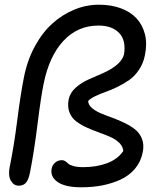

<svg xmlns="http://www.w3.org/2000/svg" viewBox="-20 -754 696 819"><path d="M327.1 44.9Q258.3 44.9 226.1 22.5Q193.8 0 200.2 -34.2Q203.1 -49.8 215.1 -60.3Q227.1 -70.8 244.1 -70.8Q252 -70.8 258.8 -66.2Q265.6 -61.5 271.2 -55.9Q276.9 -50.3 293.5 -45.7Q310.1 -41 335 -41Q392.6 -41 437.5 -58.1Q482.4 -75.2 505.9 -109.9Q504.4 -129.4 489 -144.5Q473.6 -159.7 450.9 -169.7Q428.2 -179.7 401.6 -189.2Q375 -198.7 349.6 -210.2Q324.2 -221.7 304.7 -236.6Q285.2 -251.5 276.1 -275.1Q267.1 -298.8 272.9 -330.1Q278.8 -358.4 302.5 -379.6Q326.2 -400.9 357.2 -414.8Q388.2 -428.7 419.4 -442.1Q450.7 -455.6 475.8 -475.3Q501 -495.1 508.8 -521Q518.6 -581.1 488.5 -613Q458.5 -645 399.9 -645Q311 -645 250.2 -579.3Q189.5 -513.7 166 -396Q154.8 -342.3 140.1 -224.6Q125.5 -106.9 107.9 -18.1Q101.6 13.7 90.3 25.9Q79.1 38.1 60.1 38.1Q38.6 38.1 26.4 16.8Q14.2 -4.4 21 -40Q39.6 -130.4 53.7 -241.9Q67.9 -353.5 82 -423.8Q96.2 -496.6 128.4 -555.9Q160.6 -615.2 203.6 -653.8Q246.6 -692.4 297.4 -713.1Q348.1 -733.9 401.9 -733.9Q453.6 -733.9 494.6 -719Q535.6 -704.1 561.8 -676.3Q587.9 -648.4 598.1 -608.4Q608.4 -568.4 598.1 -518.1Q591.3 -483.9 573 -456.5Q554.7 -429.2 531.7 -413.1Q508.8 -397 481.4 -383.5Q454.1 -370.1 430.7 -362.1Q407.2 -354 386.2 -343.8Q365.2 -333.5 356 -323.2Q356.9 -306.6 372.1 -293.5Q387.2 -280.3 409.9 -270.8Q432.6 -261.2 459.7 -251.5Q486.8 -241.7 512.2 -229.2Q537.6 -216.8 557.1 -201.2Q576.7 -185.5 585.9 -160.9Q595.2 -136.2 588.9 -105Q581.1 -64.5 556.2 -34.7Q531.2 -4.9 494.4 12Q457.5 28.8 416 36.9Q374.5 44.9 327.1 44.9Z"/></svg>

Font: Shantell Sans Bouncy
Style: Italic
Weight: 400
Italic angle: -11.31°
Designer: Stephen Nixon, Anya Danilova, Shantell Martin
Foundry: Arrow Type
Version: Version 1.006;[9816181b4]